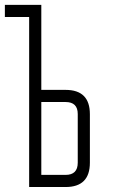

<svg xmlns="http://www.w3.org/2000/svg" viewBox="-44 -752 479 772"><path d="M219.7 -48.8Q268.6 -48.8 268.6 -97.7V-293.5Q268.6 -341.8 219.7 -341.8H122.1V-48.8ZM73.2 -683.6H-24.4V-732.4H122.1V-390.6H219.7Q317.4 -390.6 317.4 -293V-97.7Q317.4 0 219.7 0H73.2Z"/></svg>

Font: Daray
Style: Regular
Weight: 400
Designer: Maxim Raikov
Foundry: Maxim Raikov
Version: Version 1.00 May 24, 2021, initial release